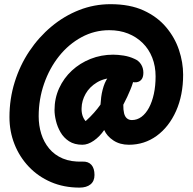

<svg xmlns="http://www.w3.org/2000/svg" viewBox="-20 -657 912 905"><path d="M355.1 227.3Q281 227.3 220.3 201.2Q159.7 175.1 115.8 128.8Q72 82.6 48.3 22.6Q24.6 -37.4 24.6 -105Q24.6 -190.7 49.1 -269.6Q73.6 -348.6 118.1 -415.3Q162.7 -482 222.4 -531.8Q282.1 -581.7 352.9 -609.5Q423.8 -637.3 501.1 -637.3Q592.3 -637.3 656.9 -607.7Q721.6 -578 762.9 -528.9Q804.2 -479.9 823.7 -421.3Q843.2 -362.8 843.2 -305Q843.2 -208.4 809.8 -133.6Q776.3 -58.8 718.5 -16.7Q660.7 25.3 587.6 25.3Q545.4 25.3 514.9 5.3Q484.3 -14.7 471.1 -44.1Q450 -13.2 422.1 6.1Q394.2 25.3 368.4 25.3Q330.7 25.3 305.2 8.6Q279.8 -8.1 265.1 -33.9Q250.3 -59.7 243.7 -87.6Q237 -115.4 237 -138Q237 -193.7 258.8 -241.3Q280.7 -289 318.7 -324.2Q356.7 -359.4 406.8 -379.4Q457 -399.3 513.4 -399.3Q535.6 -399.3 562.6 -395.1Q589.7 -390.8 612.8 -380Q633.4 -371.7 644.6 -354.1Q655.8 -336.6 655.8 -314Q655.8 -291 644.7 -279.7Q633.6 -268.3 614.7 -269Q599.3 -269.7 586.6 -275.1Q573.8 -280.6 559.8 -285.4Q545.9 -290.2 524.7 -290.2Q473 -290.2 437.4 -268.8Q401.9 -247.3 383.6 -214.8Q365.3 -182.2 364.6 -147.7Q363.8 -128.8 368.7 -113.1Q373.6 -97.4 383.6 -86.1Q405.3 -105.4 423.1 -125.6Q440.9 -145.7 453.7 -164.1Q454.7 -181.9 457 -199.3Q459.3 -216.8 463.6 -233.4Q467.8 -250.1 473.8 -264.6Q479.9 -279 488.3 -291Q501.2 -309 515.1 -321.1Q529 -333.2 547 -333.2Q577.9 -333.2 596.8 -314.3Q615.8 -295.3 606.1 -266.2Q601.9 -252 594.9 -235.2Q587.9 -218.3 579.7 -200.5Q571.4 -182.7 561.2 -163.4Q560.9 -139.2 564.8 -123.2Q568.7 -107.2 578.2 -99.2Q587.7 -91.1 601.8 -91.1Q626.3 -91.1 646.9 -106.3Q667.4 -121.6 682.3 -149.4Q697.1 -177.2 705.3 -214.8Q713.4 -252.3 713.4 -297Q713.4 -344.9 697.7 -385Q682 -425.1 652.6 -454.2Q623.1 -483.3 583.4 -499Q543.8 -514.7 495.1 -514.7Q425.1 -514.7 364.3 -481.7Q303.6 -448.8 258.3 -392.1Q213.1 -335.3 187.7 -262.2Q162.3 -189.1 162.3 -109Q162.3 -65.6 174.4 -26.4Q186.6 12.8 211.8 43.2Q237 73.6 275.9 90.1Q314.9 106.7 369.1 104.7Q396.4 103.7 410.9 120.1Q425.4 136.6 425.4 167.9Q425.4 196.7 406.7 212Q387.9 227.3 355.1 227.3Z"/></svg>

Font: Playpen Sans
Style: Regular
Weight: 400
Designer: Laura Meseguer, Veronika Burian, José Scaglione, Kostas Bartsokas, Vera Evstafieva, Tom Grace, Yorlmar Campos
Foundry: TypeTogether
Version: Version 2.000